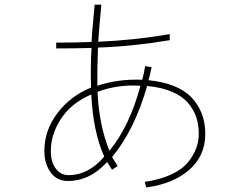

<svg xmlns="http://www.w3.org/2000/svg" viewBox="-20 -782 1040 839"><path d="M173.8 -123Q173.8 -211.9 230.5 -287.1Q287.1 -362.3 377.9 -399.4Q375 -483.4 379.9 -572.3Q350.6 -571.3 295.9 -570.8Q241.2 -570.3 225.6 -570.3V-595.7Q304.7 -595.7 379.9 -598.6Q381.8 -635.7 387.7 -696.3Q393.6 -756.8 393.6 -761.7H422.9Q413.1 -659.2 409.2 -599.6Q568.4 -606.4 721.7 -632.8V-606.4Q558.6 -579.1 408.2 -574.2Q404.3 -477.5 405.3 -407.2Q494.1 -437.5 601.6 -433.6Q610.4 -466.8 614.3 -493.2L642.6 -488.3Q640.6 -476.6 635.3 -455.6Q629.9 -434.6 628.9 -431.6Q758.8 -418 817.9 -355Q877 -292 877 -197.3Q877 -100.6 806.6 -39.6Q736.3 21.5 619.1 37.1L612.3 12.7Q679.7 2.9 728 -19.5Q776.4 -42 801.3 -72.8Q826.2 -103.5 837.4 -134.3Q848.6 -165 848.6 -197.3Q848.6 -236.3 837.9 -269Q827.1 -301.8 802.2 -331.5Q777.3 -361.3 731.9 -380.9Q686.5 -400.4 623 -406.2Q567.4 -212.9 469.7 -95.7Q474.6 -87.9 482.9 -74.7Q491.2 -61.5 494.1 -56.6L469.7 -40Q459 -56.6 448.2 -74.2Q373 8.8 276.4 8.8Q228.5 8.8 201.2 -28.8Q173.8 -66.4 173.8 -123ZM202.1 -122.1Q202.1 -74.2 223.6 -45.4Q245.1 -16.6 280.3 -16.6Q366.2 -16.6 435.5 -97.7Q386.7 -206.1 378.9 -369.1Q292 -332 247.1 -263.7Q202.1 -195.3 202.1 -122.1ZM406.2 -380.9Q412.1 -238.3 458 -123Q545.9 -229.5 593.8 -407.2Q497.1 -414.1 406.2 -380.9Z"/></svg>

Font: Gothic A1 Thin
Style: Regular
Weight: 250
Designer: HanYang I&C Co.,Ltd.
Foundry: HanYang I&C Co.,Ltd.
Version: Version 2.50